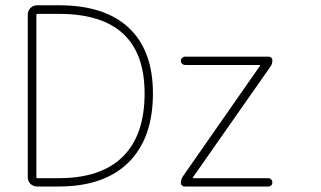

<svg xmlns="http://www.w3.org/2000/svg" viewBox="-20 -757 1202 719"><path d="M552.7 -407.2Q552.7 -239.3 461.4 -148.9Q370.1 -58.6 200.2 -58.6H119.1Q104.5 -58.6 94.2 -68.4Q84 -78.1 84 -92.8V-703.1Q84 -716.8 94.2 -727.1Q104.5 -737.3 119.1 -737.3H200.2Q373 -737.3 462.9 -652.3Q552.7 -567.4 552.7 -407.2ZM121.1 -705.1Q116.2 -705.1 116.2 -700.2V-93.8Q116.2 -89.8 121.1 -89.8H200.2Q358.4 -89.8 439.9 -170.4Q521.5 -251 521.5 -407.2Q521.5 -705.1 200.2 -705.1ZM703.1 -93.8Q701.2 -89.8 705.1 -89.8H984.4Q991.2 -89.8 995.6 -85Q1000 -80.1 1000 -73.7Q1000 -67.4 995.6 -63Q991.2 -58.6 984.4 -58.6H670.9Q666 -58.6 661.6 -62.5Q657.2 -66.4 657.2 -71.3Q657.2 -85 665 -96.7L953.1 -509.8Q956.1 -513.7 951.2 -513.7H673.8Q667 -513.7 662.1 -518.1Q657.2 -522.5 657.2 -529.3Q657.2 -536.1 662.1 -540.5Q667 -544.9 673.8 -544.9H986.3Q992.2 -544.9 996.1 -541Q1000 -537.1 1000 -531.2Q1000 -517.6 992.2 -506.8Z"/></svg>

Font: Gen Jyuu Gothic ExtraLight
Style: Regular
Weight: 100
Designer: [Source Han Sans]
Ryoko NISHIZUKA  (kana & ideographs); Paul D. Hunt (Latin, Greek & Cyrillic); Wenlong ZHANG  (bopomofo
Version: Version 1.002.20150607